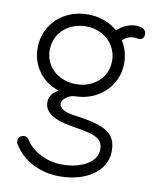

<svg xmlns="http://www.w3.org/2000/svg" viewBox="-89 -584 760 939"><g transform="rotate(10 291.5 -114.0)"><path d="M563 -468Q563 -456 556 -448.5Q549 -441 537 -441Q531 -441 527 -443Q525 -444 510 -444Q479 -443 456 -420Q487 -372 487 -312Q487 -257 460.5 -212Q434 -167 387.5 -140Q341 -113 283 -111Q256 -111 235.5 -95.5Q215 -80 215 -63Q215 -47 234.5 -35Q254 -23 292 -18Q371 -8 416 7.5Q461 23 481.5 50Q502 77 502 121Q502 171 471.5 209Q441 247 388.5 267.5Q336 288 271 288Q198 288 137 256.5Q76 225 42 168Q38 163 38 152Q38 140 46.5 132Q55 124 68 124Q75 124 81.5 128Q88 132 91 137Q115 177 165 203Q215 229 273 229Q346 229 395.5 200Q445 171 445 122Q445 95 429.5 79.5Q414 64 382.5 55Q351 46 292 37Q219 25 184.5 1.5Q150 -22 150 -59Q150 -100 195 -124Q132 -144 94.5 -195Q57 -246 57 -312Q57 -369 85 -416Q113 -463 162.5 -489.5Q212 -516 273 -516Q316 -516 353.5 -502Q391 -488 420 -463Q439 -482 464 -492.5Q489 -503 514 -503Q523 -503 539 -499Q549 -497 556 -488.5Q563 -480 563 -468ZM427 -312Q427 -352 407 -385.5Q387 -419 351.5 -438Q316 -457 273 -457Q229 -457 193 -438Q157 -419 137 -386Q117 -353 117 -312Q117 -272 137 -239.5Q157 -207 193 -188.5Q229 -170 273 -170Q316 -170 351.5 -188.5Q387 -207 407 -239.5Q427 -272 427 -312Z"/></g></svg>

Font: Tsukimi Rounded
Style: Regular
Weight: 400
Designer: Takashi Funayama
Foundry: Takashi Funayama
Version: Version 1.032; ttfautohint (v1.8.3)